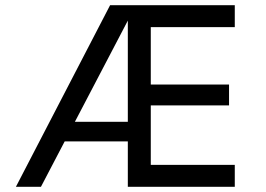

<svg xmlns="http://www.w3.org/2000/svg" viewBox="-20 -716 1020 736"><path d="M228 -174 137 0H41L402 -696H880V-612H558V-392H858V-312H558V-84H880V0H470V-174ZM470 -637 267 -249H470Z"/></svg>

Font: AmikoRegular
Style: Regular
Weight: 400
Designer: Pablo Impallari, Rodrigo Fuenzalida, Andres Torresi
Foundry: Impallari Type
Version: Version 1.000; ttfautohint (v1.3)